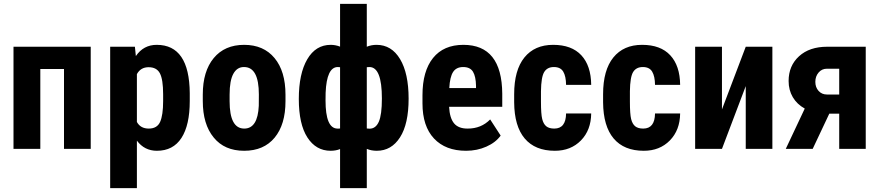

<svg xmlns="http://www.w3.org/2000/svg" viewBox="-20 -770 4558 993"><path d="M449.2 0H311V-413.1H188.5V0H49.8V-528.3H449.2Z M823.7 -282.2Q823.7 -358.9 807.1 -390.6Q790.5 -422.4 748.5 -422.4Q707.5 -422.4 688 -386.7V-139.2Q706.5 -105 749.5 -105Q792.5 -105 808.1 -139.6Q823.7 -174.3 823.7 -247.6ZM790.5 -538.1Q959.5 -538.1 961.4 -288.1V-247.6Q961.4 -123 918.5 -56.6Q875.5 9.8 791.5 9.8Q727.1 9.8 688 -42.5V203.1H549.8V-528.3H677.7L682.6 -480Q722.2 -538.1 790.5 -538.1Z M1242.2 -423.3Q1206.5 -423.8 1187 -388.7Q1167.5 -353.5 1167.5 -281.2V-246.6Q1167.5 -105 1243.2 -105Q1313 -105 1318.4 -223.1L1318.8 -281.2Q1318.8 -423.3 1242.2 -423.3ZM1028.8 -281.2Q1028.8 -401.4 1085.4 -469.7Q1142.1 -538.1 1242.7 -538.1Q1343.3 -538.1 1399.9 -469.7Q1456.5 -401.4 1456.5 -280.3V-246.6Q1456.5 -126 1400.4 -58.1Q1344.2 9.8 1242.7 9.8Q1141.1 9.8 1085.4 -58.6Q1028.8 -127 1028.8 -247.6Z M1663.6 -250.5Q1663.6 -106.9 1724.1 -105H1732.9L1738.8 -105.5V-422.4L1727.1 -423.3Q1669.4 -423.3 1664.1 -290ZM1955.1 -260.7Q1955.1 -423.3 1890.6 -423.3L1877 -422.4V-105.5L1891.6 -104.5Q1923.3 -104.5 1939.2 -140.4Q1955.1 -176.3 1955.1 -260.7ZM1690.4 -538.1Q1714.8 -538.1 1738.8 -528.8V-750H1877V-528.3Q1900.4 -538.1 1927.7 -538.1Q2004.9 -538.1 2049.1 -464.4Q2093.3 -390.6 2093.3 -259.8Q2093.3 -128.9 2048.8 -59.6Q2004.4 9.8 1928.7 9.8Q1900.4 9.8 1877 0V203.1H1738.8V1Q1716.8 9.8 1689.9 9.8Q1614.3 9.8 1569.8 -59.1Q1525.4 -127.9 1525.4 -258.3Q1525.4 -388.7 1569.1 -463.4Q1612.8 -538.1 1690.4 -538.1Z M2441.9 -314.5V-327.1Q2440.9 -374.5 2426.3 -398.9Q2411.6 -423.3 2375.5 -423.3Q2339.8 -423.3 2323.2 -397.5Q2306.6 -371.6 2303.7 -314.5ZM2376.5 -538.1Q2575.7 -538.1 2577.6 -285.6V-217.8H2302.7Q2305.7 -159.2 2328.6 -131.8Q2351.6 -104.5 2399.4 -105Q2468.8 -105 2515.1 -152.3L2569.3 -68.8Q2543.9 -33.2 2495.6 -11.7Q2447.3 9.8 2390.6 9.8Q2284.2 9.8 2224.6 -53.7Q2165 -117.2 2165 -235.4V-277.3Q2165 -402.3 2219.7 -470.2Q2274.4 -538.1 2376.5 -538.1Z M2846.7 -105Q2906.7 -105 2907.7 -183.1H3037.6Q3036.6 -96.7 2984.4 -43.5Q2932.1 9.8 2849.6 9.8Q2747.6 9.8 2693.8 -53.7Q2640.1 -117.2 2639.2 -240.7V-282.7Q2639.2 -407.2 2692.1 -472.7Q2745.1 -538.1 2840.8 -538.1Q2936.5 -538.1 2986.6 -484.1Q3036.6 -430.2 3037.6 -331.1H2907.7Q2907.2 -375.5 2893.1 -399.4Q2878.9 -423.3 2844.7 -423.3Q2810.5 -423.3 2794.7 -397.7Q2778.8 -372.1 2777.8 -298.3V-244.6Q2777.8 -180.2 2784.2 -154.5Q2790.5 -128.9 2805.2 -116.9Q2819.8 -105 2846.7 -105Z M3306.6 -105Q3366.7 -105 3367.7 -183.1H3497.6Q3496.6 -96.7 3444.3 -43.5Q3392.1 9.8 3309.6 9.8Q3207.5 9.8 3153.8 -53.7Q3100.1 -117.2 3099.1 -240.7V-282.7Q3099.1 -407.2 3152.1 -472.7Q3205.1 -538.1 3300.8 -538.1Q3396.5 -538.1 3446.5 -484.1Q3496.6 -430.2 3497.6 -331.1H3367.7Q3367.2 -375.5 3353 -399.4Q3338.9 -423.3 3304.7 -423.3Q3270.5 -423.3 3254.6 -397.7Q3238.8 -372.1 3237.8 -298.3V-244.6Q3237.8 -180.2 3244.1 -154.5Q3250.5 -128.9 3265.1 -116.9Q3279.8 -105 3306.6 -105Z M3974.6 -528.3V0H3836.9V-324.7L3713.9 0H3575.2V-528.3H3713.9V-204.1L3836.9 -528.3Z M4256.8 -281.2H4320.3V-414.6H4256.3Q4230.5 -414.6 4213.6 -394.8Q4196.8 -375 4196.8 -346.7Q4196.8 -318.4 4213.6 -299.8Q4230.5 -281.2 4256.8 -281.2ZM4457.5 -528.3V0H4320.3V-182.1H4269L4183.1 0H4043.9L4142.1 -208.5Q4102.1 -230.5 4080.3 -267.3Q4058.6 -304.2 4058.6 -351.1Q4058.6 -429.7 4112.5 -479Q4166.5 -528.3 4258.3 -528.3Z"/></svg>

Font: RobotoCondensed-Bold
Style: Bold
Weight: 700
Designer: Google
Version: Version 2.001240; 2014